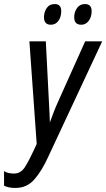

<svg xmlns="http://www.w3.org/2000/svg" viewBox="-59 -918 524 947"><path d="M17 9Q74 9 111 -33.5Q148 -76 180 -147L445 -714H361L230 -422Q217 -394 206.5 -366.5Q196 -339 187 -314Q186 -331 185 -363.5Q184 -396 182 -421L167 -714H86L122 -208Q82 -120 62 -91Q42 -62 10 -62Q-2 -62 -15.5 -64.5Q-29 -67 -39 -74V-2Q-17 9 17 9ZM342 -796Q364 -796 378.5 -815Q393 -834 393 -863Q393 -898 360 -898Q335 -898 321 -878.5Q307 -859 307 -833Q307 -796 342 -796ZM192 -796Q215 -796 229 -815Q243 -834 243 -863Q243 -898 211 -898Q185 -898 171.5 -878.5Q158 -859 158 -833Q158 -796 192 -796Z"/></svg>

Font: Noto Sans UI Condensed
Style: Italic
Weight: 400
Width: 3
Italic angle: -12°
Designer: Monotype Design Team
Foundry: Monotype Imaging Inc.
Version: Version 1.901